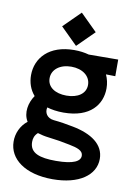

<svg xmlns="http://www.w3.org/2000/svg" viewBox="-102 -757 770 1092"><g transform="rotate(10 282.5 -211.0)"><path d="M275 -114C430 -114 493 -199 493 -292C493 -320 487 -346 476 -370L530 -369V-465L360 -464C335 -471 307 -475 275 -475C130 -475 57 -391 57 -292C57 -250 70 -210 98 -178C68 -135 55 -74 84 -27C45 3 24 51 25 98C26 197 120 270 280 270C432 270 525 204 525 110C525 26 451 -24 341 -45C300 -53 270 -58 229 -62C189 -66 172 -97 180 -127C207 -119 238 -114 275 -114ZM129 81C129 60 135 42 153 26C172 32 193 37 219 40C263 45 297 51 341 60C387 69 421 80 421 110C421 141 384 164 280 164C188 164 129 146 129 81ZM164 -293C164 -344 210 -379 275 -379C340 -379 386 -344 386 -293C386 -242 340 -212 275 -212C210 -212 164 -242 164 -293ZM183 -596 280 -500 377 -596 280 -692Z"/></g></svg>

Font: KT Kiyosuna Sans Bold
Style: Regular
Weight: 700
Designer: [Zen Kaku Gothic] Yoshimichi Ohira
Version: Version 1.010;Glyphs 3.1.2 (3151)